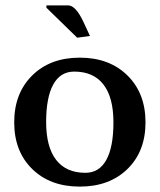

<svg xmlns="http://www.w3.org/2000/svg" viewBox="-20 -691 598 719"><path d="M153.8 -662.1V-670.9H234.9Q263.2 -670.9 292 -609.9L316.9 -556.2L269 -549.8ZM299.8 -43.9Q351.6 -43.9 378.2 -92.3Q404.8 -140.6 404.8 -232.9Q404.8 -326.2 367.4 -374.5Q330.1 -422.9 257.8 -422.9Q206.1 -422.9 179.4 -374.5Q152.8 -326.2 152.8 -233.9Q152.8 -140.6 190.2 -92.3Q227.5 -43.9 299.8 -43.9ZM100.6 -408.4Q168 -475.1 278.8 -475.1Q389.6 -475.1 457.3 -408.4Q524.9 -341.8 524.9 -232.9Q524.9 -124 457.3 -58.1Q389.6 7.8 278.8 7.8Q168 7.8 100.6 -58.1Q33.2 -124 33.2 -232.9Q33.2 -341.8 100.6 -408.4Z"/></svg>

Font: Resagokr
Style: Bold
Weight: 600
Designer: gluk
Foundry: gluk
Version: Version 0.95